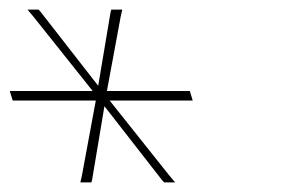

<svg xmlns="http://www.w3.org/2000/svg" viewBox="-143 -730 644 401"><path d="M62.1 -550.8 88 -705 89.4 -710H112.4L109 -695L80.3 -540H243.4H253.4L259.5 -520H249.5H86L210.2 -364L222.8 -349H199.8L195.3 -354L75.1 -508.2L49.3 -354L47.8 -349H24.8L28.2 -364L57.1 -520H-106.5H-116.5L-122.6 -540H-112.6H50.5L-73 -695L-85.6 -710H-62.6L-58 -705Z"/></svg>

Font: Nordica Plus
Style: NordicaClassicUltLtCondOpObl
Weight: 300
Version: Version 1.01